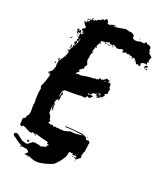

<svg xmlns="http://www.w3.org/2000/svg" viewBox="-210 -808 879 1024"><g transform="rotate(30 229.5 -296.0)"><path d="M173.8 -697.3V-699.2H169.9V-697.3ZM357.4 -5.9V-7.8H349.6V-5.9ZM119.1 -164.1 121.1 -173.8Q121.1 -179.7 117.2 -179.7V-177.7L119.1 -173.8Q117.2 -170.4 117.2 -164.1ZM128.9 -232.4V-236.3H127V-232.4ZM253.9 -318.4 257.8 -320.3Q255.9 -324.2 255.9 -326.2Q248 -323.2 248 -320.3L252 -318.4ZM302.7 -332V-335.9H300.8V-332ZM300.8 -339.8V-341.8H296.9V-339.8ZM294.9 -337.9V-341.8H293V-337.9ZM308.6 -339.8Q312.5 -339.8 312.5 -343.8H308.6ZM312.5 -345.7V-347.7H308.6V-345.7ZM302.7 -345.7 308.6 -349.6Q306.6 -353.5 306.6 -355.5Q301.8 -351.6 296.9 -351.6Q296.9 -348.6 302.7 -345.7ZM287.1 -416V-418H283.2V-416ZM296.9 -419.9V-425.8Q293 -425.3 293 -421.9ZM300.8 -423.8V-427.7H298.8V-423.8ZM48.8 -431.6V-437.5H46.9V-431.6ZM56.6 -505.9Q60.5 -505.9 60.5 -509.8V-515.6H56.6ZM64.5 -517.6V-525.4H60.5V-523.4Q62.5 -519.5 62.5 -517.6ZM66.4 -527.3V-541H64.5Q59.6 -537.1 58.6 -537.1Q60.5 -533.7 60.5 -527.3ZM68.4 -543V-554.7H66.4L64.5 -543ZM380.9 -601.6V-605.5H378.9V-601.6ZM68.4 -652.3V-654.3H64.5V-652.3ZM345.7 -710.9H341.8V-714.8H345.7ZM100.1 61Q95.7 61 91.3 54.7Q91.3 52.7 98.1 50.3Q105 52.7 105 54.7Q105 59.1 100.1 61ZM192.9 9.3Q150.9 6.8 113.3 2L119.1 13.7H117.2Q109.4 3.9 95.7 3.9Q93.8 7.8 93.8 9.8H80.1L76.2 11.7Q76.2 5.9 64.5 5.9Q64.5 7.8 62.5 7.8Q62.5 2 33.2 -2Q33.2 5.9 27.3 5.9Q18.6 5.9 15.6 -5.9L17.6 -9.8Q13.7 -17.6 13.7 -37.1Q20.5 -37.1 25.4 -46.9V-58.6Q33.2 -58.6 33.2 -85.9Q31.2 -102.5 27.3 -115.2Q29.3 -119.1 29.3 -121.1Q25.4 -121.1 25.4 -125L27.3 -134.8Q17.6 -175.8 17.6 -203.1V-220.7Q11.7 -228.5 11.7 -232.4Q23.4 -277.3 23.4 -308.6L21.5 -312.5L17.6 -310.5Q11.2 -314.5 7.8 -314.5V-318.4Q11.7 -318.4 15.6 -316.4L17.6 -320.3H11.7V-324.2Q25.4 -330.6 25.4 -343.8Q27.3 -350.6 27.3 -357.4H29.3Q29.3 -361.3 25.4 -377L27.3 -390.6Q23.4 -390.6 23.4 -394.5Q30.3 -397.9 46.9 -445.3Q44.9 -445.3 44.9 -447.3Q48.8 -447.3 48.8 -462.9Q44.9 -462.9 44.9 -468.8Q41 -468.8 37.1 -466.8V-470.7Q40 -470.7 44.9 -474.6Q44.9 -472.7 46.9 -472.7Q49.3 -490.7 54.7 -494.1L52.7 -498Q52.7 -513.7 54.7 -513.7Q48.8 -523.4 48.8 -527.3Q51.8 -527.3 56.6 -535.2Q54.7 -535.2 54.7 -537.1H56.6L52.7 -544.9Q55.7 -544.9 58.6 -550.8V-552.7Q52.7 -552.7 52.7 -558.6L56.6 -566.4Q50.8 -566.4 50.8 -570.3Q54.7 -570.3 54.7 -574.2Q54.7 -580.1 39.1 -582V-578.1Q44.9 -578.1 44.9 -572.3Q34.7 -572.3 31.2 -580.1Q35.2 -580.1 35.2 -584Q30.3 -589.8 27.3 -589.8V-593.8Q30.8 -593.8 37.1 -599.6L39.1 -587.9H41Q42 -595.7 46.9 -595.7H50.8V-584L58.6 -578.1Q63.5 -579.1 68.4 -591.8H66.4Q60.1 -587.9 56.6 -587.9V-589.8L60.5 -595.7V-597.7Q55.2 -597.7 48.8 -601.6L52.7 -609.4Q50.8 -609.4 50.8 -611.3Q62.5 -611.3 62.5 -625Q53.2 -625 39.1 -648.4L44.9 -652.3V-646.5H50.8Q50.8 -649.4 54.7 -654.3V-656.2H50.8Q51.3 -660.2 54.7 -660.2Q55.2 -656.2 58.6 -656.2L64.5 -664.1V-666L62.5 -669.9L50.8 -664.1H46.9Q46.9 -669.9 62.5 -671.9Q66.4 -669.9 68.4 -669.9Q68.4 -685.5 76.2 -685.5V-683.6L72.3 -677.7L76.2 -675.8Q78.1 -675.8 87.9 -677.7L85.9 -681.6L89.8 -683.6Q90.3 -679.7 93.8 -679.7Q93.8 -688.5 109.4 -695.3Q113.3 -693.4 115.2 -693.4L113.3 -697.3Q116.2 -705.1 119.1 -705.1H130.9Q130.9 -708.5 136.7 -716.8Q147.9 -716.8 154.3 -695.3L158.2 -697.3H160.2L164.1 -695.3Q164.1 -699.2 187.5 -709H197.3V-705.1L187.5 -703.1V-699.2Q223.1 -708.5 255.9 -722.7V-718.8Q257.8 -718.8 261.7 -720.7L273.4 -718.8L281.2 -720.7Q302.2 -720.7 308.6 -705.1Q308.6 -703.1 306.6 -703.1Q306.6 -693.4 326.2 -693.4Q343.8 -694.8 351.6 -703.1Q353.5 -703.1 353.5 -701.2L363.3 -703.1H375Q375 -708.5 380.9 -714.8Q388.7 -712.9 388.7 -707Q390.6 -707 390.6 -709Q416 -709 416 -695.3Q418 -687.5 418 -681.6H419.9L423.8 -683.6V-675.8L421.9 -671.9Q428.2 -671.9 447.3 -656.2Q443.4 -648.4 441.4 -648.4L443.4 -644.5Q443.4 -642.6 441.4 -632.8Q445.3 -630.9 447.3 -630.9V-627Q439.5 -627 439.5 -623Q443.4 -615.2 443.4 -611.3Q437.5 -611.3 437.5 -613.3Q412.1 -609.9 412.1 -599.6Q416 -593.3 416 -587.9Q412.1 -585.9 408.2 -585.9Q403.3 -589.8 402.3 -589.8H396.5V-585.9H394.5Q384.8 -590.8 384.8 -599.6Q380.9 -599.6 377 -597.7Q377 -609.4 363.3 -609.4V-605.5L359.4 -607.4H357.4V-605.5H361.3V-601.6H355.5V-609.4Q343.8 -609.4 330.1 -613.3Q330.1 -609.4 326.2 -609.4H322.3L316.4 -613.3L298.8 -603.5H296.9Q296.9 -612.3 294.9 -615.2Q296.9 -615.2 296.9 -617.2Q293 -617.2 293 -619.1Q278.8 -615.7 273.4 -609.4H259.8V-605.5H257.8Q257.8 -615.2 234.4 -615.2L232.4 -611.3Q234.4 -611.3 234.4 -609.4Q232.4 -609.4 220.7 -611.3V-607.4H216.8V-617.2Q195.3 -607.4 193.4 -607.4V-603.5H201.2V-599.6H195.3Q192.4 -599.6 189.5 -605.5Q169.9 -601.6 169.9 -597.7V-589.8H175.8V-585.9H173.8L169.9 -587.9Q162.1 -574.2 162.1 -564.5Q162.1 -560.5 168 -560.5V-556.6Q164.1 -556.6 160.2 -558.6Q160.2 -551.3 156.2 -531.2Q157.2 -523.4 162.1 -523.4V-519.5Q156.2 -519.5 156.2 -503.9L158.2 -492.2L156.2 -482.4Q156.2 -470.2 168 -455.1V-447.3Q162.1 -447.3 162.1 -427.7Q164.1 -423.8 164.1 -421.9Q160.2 -421.9 156.2 -423.8Q156.2 -418 146.5 -412.1V-400.4L150.4 -402.3L152.3 -398.4Q143.1 -395 138.7 -384.8H136.7V-382.8H144.5L150.4 -386.7H166Q206.1 -402.3 222.7 -404.3Q222.7 -406.2 224.6 -406.2Q226.6 -406.2 226.6 -404.3Q244.6 -412.1 248 -412.1Q248 -410.2 250 -410.2Q250 -413.1 261.7 -416Q259.8 -419.9 259.8 -421.9L265.6 -425.8L273.4 -419.9Q273.4 -425.8 277.3 -425.8H283.2Q283.2 -429.7 293 -435.5Q293 -441.4 296.9 -441.4Q306.6 -440.9 306.6 -437.5L310.5 -439.5H312.5L316.4 -437.5L310.5 -427.7V-425.8L320.3 -429.7Q332 -429.7 332 -404.3Q339.8 -403.3 339.8 -398.4Q339.8 -394.5 337.9 -394.5Q337.9 -392.6 339.8 -392.6L337.9 -384.8L339.8 -371.1Q326.2 -366.2 326.2 -357.4L330.1 -359.4H332V-355.5Q332 -351.6 326.2 -351.6L328.1 -347.7Q328.1 -345.2 318.4 -339.8Q318.4 -341.8 316.4 -341.8Q316.4 -331.5 300.8 -328.1V-324.2H298.8Q298.8 -335.9 289.1 -335.9L291 -345.7Q285.2 -345.7 285.2 -339.8Q281.2 -339.8 277.3 -341.8Q277.3 -337.4 269.5 -335.9Q269.5 -333 259.8 -320.3H261.7Q268.1 -324.2 273.4 -324.2V-322.3L277.3 -324.2H279.3V-320.3Q275.9 -320.3 269.5 -306.6Q265.6 -304.7 261.7 -304.7Q256.8 -308.6 255.9 -308.6H252Q252 -293 232.4 -293L228.5 -294.9Q206.1 -287.1 130.9 -275.4V-269.5L127 -271.5Q124 -269 121.1 -248L123 -244.1Q121.1 -234.4 121.1 -230.5H123Q123 -235.4 127 -244.1L125 -252Q127 -255.4 127 -259.8H130.9Q131.3 -252 134.8 -252L130.9 -242.2Q132.8 -231.4 132.8 -221.7Q132.8 -216.8 130.9 -216.8L132.8 -212.9V-210.9H128.9V-216.8Q125 -216.8 117.2 -205.1Q117.2 -203.1 119.1 -203.1Q117.2 -194.3 117.2 -185.5Q118.2 -185.5 123 -189.5L128.9 -148.4H125Q125 -160.2 117.2 -162.1V-160.2Q121.6 -127 123 -127Q132.8 -127 142.6 -97.7Q144.5 -97.7 148.4 -95.7L142.6 -82L154.3 -80.1Q158.2 -82 160.2 -82L158.2 -78.1H160.2L166 -82Q175.8 -82 175.8 -76.2H177.7Q177.7 -82 191.4 -82V-80.1L205.1 -84L209 -82Q212.9 -84 214.8 -84V-82Q227.1 -85.9 230.5 -85.9V-84Q236.8 -84 271.5 -101.6V-99.6L275.4 -101.6H289.1Q293.9 -101.6 332 -113.3Q332 -111.3 334 -111.3V-115.2H318.4Q232.4 -110.4 232.4 -105.5V-111.3Q246.1 -115.2 328.1 -121.1Q347.7 -119.1 347.7 -115.2L351.6 -117.2Q354.5 -117.2 363.3 -103.5H369.1Q373 -103.5 373 -109.4Q379.9 -101.6 386.7 -101.6V-91.8Q386.7 -89.8 384.8 -89.8Q388.7 -83.5 388.7 -80.1L384.8 -72.3Q388.7 -72.3 388.7 -66.4L386.7 -62.5Q388.7 -58.6 388.7 -56.6H386.7L388.7 -52.7V-43L382.8 -33.2H386.7V-29.3L382.8 -23.4Q384.8 -19.5 384.8 -17.6H382.8L388.7 -7.8Q369.6 15.1 367.2 15.6Q363.3 15.6 363.3 9.8Q359.4 11.7 355.5 11.7V5.9Q359.4 5.9 363.3 7.8V-2L339.8 2L337.9 -2Q339.8 -2 339.8 -3.9Q335.9 -5.9 334 -5.9L326.2 -2V-3.9Q322.3 -2.9 317.4 -2Q317.4 20 315.9 20Q315.9 21.5 317.4 21.5Q304.7 61 279.3 92.8Q248.5 114.3 206.1 127.9Q189.5 130.9 185.1 130.9Q165.5 130.9 143.6 124.5Q141.6 129.4 132.8 129.4L138.2 123H136.2Q129.9 127.9 124 127.9L126 124.5H122.6L117.2 127.9Q115.7 127.9 115.7 126Q127.9 113.3 127.9 108.9Q127.4 102.5 110.4 96.2L106.9 97.7H87.9L84 96.2Q82 104 79.1 104Q75.7 104 75.7 100.6Q75.7 96.2 80.6 96.2V94.2Q68.4 94.2 30.3 73.7Q14.6 71.3 14.6 59.6V56.6Q17.6 50.3 26.9 50.3Q35.2 50.3 66.9 69.3Q84 73.7 98.1 73.7Q102.5 73.7 124 48.8Q127.4 48.8 138.2 45.4Q140.1 45.4 140.1 46.9Q141.6 46.9 145 45.4Q156.7 46.9 164.1 46.9Q164.1 45.4 166 45.4Q166.5 48.8 169.4 48.8L195.8 36.1L200.7 29.8Q199.2 26.9 199.2 23.4L206.1 21.5V20L197.3 18.6Q197.3 20 195.8 20Q195.8 17.1 191.9 17.1L193.8 13.7Q191.9 10.7 191.9 9.3ZM369.1 25.4Q365.2 25.4 365.2 21.5H369.1ZM345.7 11.7 343.8 7.8 347.7 5.9H349.6Q349.6 11.7 345.7 11.7ZM367.2 -115.2H361.3Q361.8 -119.1 365.2 -119.1ZM134.8 -154.3H132.8V-158.2H134.8ZM328.1 -335.9H324.2V-337.9H328.1ZM17.6 -377H9.8Q9.8 -382.8 13.7 -382.8H17.6ZM21.5 -398.4Q19.5 -402.3 19.5 -406.2Q19.5 -409.2 25.4 -412.1Q25.4 -410.2 27.3 -410.2Q24.9 -398.4 21.5 -398.4ZM41 -451.2H37.1V-453.1H41ZM44.9 -482.4H41V-486.3Q44.9 -485.8 44.9 -482.4ZM48.8 -488.3H43Q43 -496.1 41 -503.9L44.9 -505.9ZM164.1 -529.3H160.2V-531.2H164.1ZM15.6 -529.3V-531.2Q22.5 -543 25.4 -543H27.3Q27.3 -538.1 15.6 -529.3ZM46.9 -558.6 44.9 -562.5H50.8Q50.8 -558.6 46.9 -558.6ZM46.9 -566.4H43Q43.5 -570.3 46.9 -570.3ZM449.2 -584V-587.9Q453.1 -587.9 453.1 -591.8H459Q459 -585.4 449.2 -584ZM382.8 -593.8H378.9V-597.7Q382.8 -597.2 382.8 -593.8ZM345.7 -597.7H341.8V-599.6H345.7ZM218.8 -599.6H212.9V-603.5H222.7Q222.7 -599.6 218.8 -599.6ZM209 -599.6H205.1V-603.5H209ZM445.3 -587.9Q440.4 -587.9 437.5 -595.7Q441.4 -607.4 445.3 -607.4H453.1V-597.7L443.4 -595.7Q445.3 -591.8 445.3 -587.9ZM240.2 -601.6H236.3L238.3 -605.5Q234.4 -605.5 234.4 -609.4H240.2Z"/></g></svg>

Font: Mister Brush
Style: Regular
Weight: 400
Designer: GGBotNet
Foundry: GGBotNet
Version: 1.00